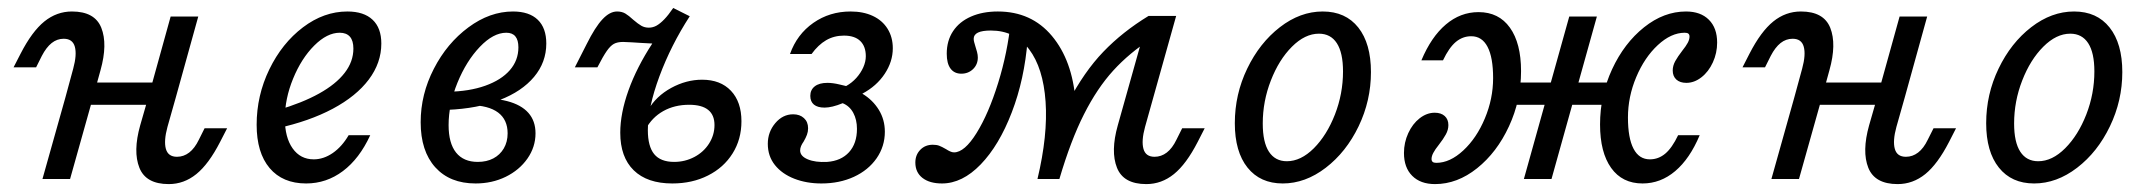

<svg xmlns="http://www.w3.org/2000/svg" viewBox="-20 -455 5475 488"><path d="M141.9 -356.5Q125 -356.5 111.3 -345.6Q97.6 -334.7 86.3 -312.9L71.8 -283.9H14.5L32.3 -318.5Q61.3 -375 92.7 -400.4Q124.2 -425.8 162.9 -425.8Q221 -425.8 237.5 -384.3Q254 -342.7 235.5 -276.6L216.1 -206.5H146L166.1 -280.6Q175.8 -316.1 170.2 -336.3Q164.5 -356.5 141.9 -356.5ZM146 -206.5H216.1L158.1 0H87.9ZM195.2 -245.2H404.8L388.7 -188.7H179ZM413.7 -412.9H483.9L426.6 -206.5H356.5ZM429.8 -56.5Q446.8 -56.5 460.9 -67.3Q475 -78.2 485.5 -100L500 -129H557.3L539.5 -94.4Q510.5 -37.9 479 -12.5Q447.6 12.9 408.9 12.9Q350.8 12.9 334.3 -28.6Q317.7 -70.2 336.3 -136.3L356.5 -206.5H426.6L405.6 -132.3Q396 -96.8 401.6 -76.6Q407.3 -56.5 429.8 -56.5Z M632.3 -137.9Q632.3 -212.1 664.5 -278.6Q696.8 -345.2 750 -385.5Q803.2 -425.8 862.9 -425.8Q904.8 -425.8 927 -404.8Q949.2 -383.9 949.2 -344.4Q949.2 -295.2 917.3 -252.8Q885.5 -210.5 825.8 -178.6Q766.1 -146.8 684.7 -129L685.5 -175Q748.4 -193.5 791.1 -217.3Q833.9 -241.1 856 -269.8Q878.2 -298.4 878.2 -331.5Q878.2 -351.6 869.4 -361.7Q860.5 -371.8 843.5 -371.8Q811.3 -371.8 778.6 -339.1Q746 -306.5 725 -255.2Q704 -204 704 -154Q704 -105.6 723.8 -77.8Q743.5 -50 777.4 -50Q802.4 -50 825.8 -66.1Q849.2 -82.3 866.1 -111.3H921Q893.5 -51.6 851.6 -20.2Q809.7 11.3 758.1 11.3Q698.4 11.3 665.3 -27.8Q632.3 -66.9 632.3 -137.9Z M1049.2 -144.4Q1049.2 -215.3 1082.7 -280.2Q1116.1 -345.2 1170.6 -385.5Q1225 -425.8 1283.9 -425.8Q1325 -425.8 1346.8 -404.8Q1368.5 -383.9 1368.5 -344.4Q1368.5 -296.8 1337.5 -259.7Q1306.5 -222.6 1250 -200.8Q1193.5 -179 1117.7 -175.8L1118.5 -221.8Q1172.6 -222.6 1213.3 -237.1Q1254 -251.6 1275.8 -276.6Q1297.6 -301.6 1297.6 -334.7Q1297.6 -353.2 1289.9 -362.5Q1282.3 -371.8 1266.9 -371.8Q1233.9 -371.8 1199.6 -335.9Q1165.3 -300 1142.7 -244.8Q1120.2 -189.5 1120.2 -137.1Q1120.2 -91.1 1139.1 -67.3Q1158.1 -43.5 1194.4 -43.5Q1216.9 -43.5 1233.9 -52.4Q1250.8 -61.3 1260.5 -77.8Q1270.2 -94.4 1270.2 -116.1Q1270.2 -150.8 1246 -169Q1221.8 -187.1 1174.2 -187.9L1180.6 -205.6Q1233.1 -207.3 1269 -198Q1304.8 -188.7 1323 -168.1Q1341.1 -147.6 1341.1 -116.1Q1341.1 -81.5 1320.6 -52Q1300 -22.6 1265.3 -5.6Q1230.6 11.3 1188.7 11.3Q1123.4 11.3 1086.3 -29.8Q1049.2 -71 1049.2 -144.4Z M1556.5 -117.7Q1556.5 -166.9 1577.4 -225.4Q1598.4 -283.9 1637.9 -344.4Q1623.4 -345.2 1608.1 -346Q1586.3 -347.6 1563.7 -348.4Q1549.2 -348.4 1540.3 -343.5Q1531.5 -338.7 1522.2 -325.4Q1512.9 -312.1 1498.4 -283.9H1441.1L1471 -342.7Q1492.7 -386.3 1511.3 -406Q1529.8 -425.8 1548.4 -425.8Q1560.5 -425.8 1569.4 -420.6Q1578.2 -415.3 1589.5 -404.8Q1601.6 -394.4 1610.1 -389.5Q1618.5 -384.7 1629 -384.7Q1639.5 -384.7 1648.8 -389.9Q1658.1 -395.2 1668.5 -406Q1679 -416.9 1691.1 -434.7L1733.1 -413.7Q1685.5 -340.3 1656 -260.9Q1626.6 -181.5 1626.6 -124.2Q1626.6 -83.1 1642.7 -63.3Q1658.9 -43.5 1693.5 -43.5Q1721 -43.5 1744.8 -56Q1768.5 -68.5 1782.3 -90.3Q1796 -112.1 1796 -137.1Q1796 -162.9 1779.8 -175.8Q1763.7 -188.7 1731.5 -188.7Q1694.4 -188.7 1665.7 -172.6Q1637.1 -156.5 1621 -126.6L1627.4 -175.8Q1647.6 -210.5 1685.9 -231.5Q1724.2 -252.4 1764.5 -252.4Q1811.3 -252.4 1837.9 -224.2Q1864.5 -196 1864.5 -146.8Q1864.5 -100.8 1841.9 -64.9Q1819.4 -29 1779.4 -8.9Q1739.5 11.3 1688.7 11.3Q1625 11.3 1590.7 -22.2Q1556.5 -55.6 1556.5 -117.7Z M1931.5 -89.5Q1931.5 -119.4 1950.4 -141.9Q1969.4 -164.5 1996 -164.5Q2012.9 -164.5 2023.4 -154.8Q2033.9 -145.2 2033.9 -129Q2033.9 -120.2 2031 -112.5Q2028.2 -104.8 2022.6 -95.2Q2018.5 -89.5 2016.1 -83.9Q2013.7 -78.2 2013.7 -72.6Q2013.7 -58.1 2033.1 -50Q2052.4 -41.9 2082.3 -43.5Q2117.7 -46 2137.9 -68.1Q2158.1 -90.3 2158.1 -127.4Q2158.1 -150.8 2148.8 -168.1Q2139.5 -185.5 2121.8 -192.7Q2094.4 -181.5 2075.8 -181.5Q2058.1 -181.5 2048.8 -189.1Q2039.5 -196.8 2039.5 -211.3Q2039.5 -226.6 2050.8 -235.5Q2062.1 -244.4 2083.1 -244.4Q2096.8 -244.4 2113.7 -240.3L2130.6 -236.3Q2145.2 -244.4 2156.5 -256.9Q2167.7 -269.4 2174.2 -283.9Q2180.6 -298.4 2180.6 -312.1Q2180.6 -337.1 2166.5 -350.8Q2152.4 -364.5 2125 -364.5Q2100 -364.5 2079.8 -352.8Q2059.7 -341.1 2042.7 -317.7H1987.9Q2005.6 -367.7 2047.2 -396.8Q2088.7 -425.8 2141.9 -425.8Q2174.2 -425.8 2198.4 -414.5Q2222.6 -403.2 2235.9 -381.9Q2249.2 -360.5 2249.2 -332.3Q2249.2 -298.4 2228.6 -267.3Q2208.1 -236.3 2171.8 -216.9Q2198.4 -200.8 2213.7 -175.8Q2229 -150.8 2229 -120.2Q2229 -83.1 2208.1 -52.8Q2187.1 -22.6 2150.4 -5.6Q2113.7 11.3 2067.7 11.3Q2029.8 11.3 1998.8 -0.8Q1967.7 -12.9 1949.6 -35.5Q1931.5 -58.1 1931.5 -89.5Z M2498.4 -377.4Q2476.6 -377.4 2465.7 -372.2Q2454.8 -366.9 2454.8 -356.5Q2454.8 -352.4 2456 -348Q2457.3 -343.5 2458.9 -337.9Q2461.3 -330.6 2463.3 -323Q2465.3 -315.3 2465.3 -308.9Q2465.3 -291.1 2453.2 -279.4Q2441.1 -267.7 2423.4 -267.7Q2405.6 -267.7 2396 -280.6Q2386.3 -293.5 2386.3 -318.5Q2386.3 -351.6 2402.4 -375.8Q2418.5 -400 2448 -412.9Q2477.4 -425.8 2516.1 -425.8Q2601.6 -425.8 2653.6 -363.7Q2705.6 -301.6 2713.7 -198.4Q2708.1 -171.8 2701.6 -145.2Q2694.4 -112.1 2686.7 -76.2Q2679 -40.3 2672.6 0H2616.9Q2643.5 -111.3 2637.5 -196.8Q2631.5 -282.3 2595.6 -329.8Q2559.7 -377.4 2498.4 -377.4ZM2306.5 -41.9Q2306.5 -61.3 2319 -74.2Q2331.5 -87.1 2350.8 -87.1Q2360.5 -87.1 2366.9 -84.7Q2373.4 -82.3 2384.7 -75.8Q2389.5 -72.6 2394.8 -70.2Q2400 -67.7 2404.8 -67.7Q2431.5 -67.7 2462.1 -116.9Q2492.7 -166.1 2516.9 -244Q2541.1 -321.8 2549.2 -402.4L2591.9 -354Q2583.9 -253.2 2551.6 -169.4Q2519.4 -85.5 2472.6 -37.1Q2425.8 11.3 2374.2 11.3Q2342.7 11.3 2324.6 -2.8Q2306.5 -16.9 2306.5 -41.9ZM2899.2 -414.5 2907.3 -357.3Q2850 -320.2 2809.3 -275.4Q2768.5 -230.6 2735.1 -164.5Q2701.6 -98.4 2672.6 0H2616.9Q2654 -116.9 2694.8 -194.8Q2735.5 -272.6 2784.3 -323.4Q2833.1 -374.2 2899.2 -414.5ZM2914.5 -56.5Q2931.5 -56.5 2945.6 -67.3Q2959.7 -78.2 2970.2 -100L2984.7 -129H3041.9L3024.2 -94.4Q2995.2 -37.9 2963.7 -12.5Q2932.3 12.9 2893.5 12.9Q2835.5 12.9 2819 -28.6Q2802.4 -70.2 2821 -136.3L2899.2 -414.5H2969.4L2890.3 -132.3Q2880.6 -96.8 2886.3 -76.6Q2891.9 -56.5 2914.5 -56.5Z M3118.5 -141.9Q3118.5 -215.3 3150 -280.6Q3181.5 -346 3233.1 -385.9Q3284.7 -425.8 3341.9 -425.8Q3400 -425.8 3432.3 -385.1Q3464.5 -344.4 3464.5 -271.8Q3464.5 -199.2 3433.1 -133.9Q3401.6 -68.5 3349.6 -28.6Q3297.6 11.3 3240.3 11.3Q3183.1 11.3 3150.8 -29Q3118.5 -69.4 3118.5 -141.9ZM3393.5 -273.4Q3393.5 -321 3377.8 -345.2Q3362.1 -369.4 3332.3 -369.4Q3296.8 -369.4 3263.7 -336.3Q3230.6 -303.2 3210.1 -250.4Q3189.5 -197.6 3189.5 -141.1Q3189.5 -93.5 3205.2 -69.4Q3221 -45.2 3250.8 -45.2Q3286.3 -45.2 3319.4 -78.2Q3352.4 -111.3 3373 -164.1Q3393.5 -216.9 3393.5 -273.4Z M3846 -274.2Q3846 -200 3815.3 -133.9Q3784.7 -67.7 3734.3 -27.4Q3683.9 12.9 3627.4 12.9Q3590.3 12.9 3569.4 -8.1Q3548.4 -29 3548.4 -66.1Q3548.4 -92.7 3559.3 -116.5Q3570.2 -140.3 3588.3 -154.4Q3606.5 -168.5 3626.6 -168.5Q3642.7 -168.5 3652 -160.1Q3661.3 -151.6 3661.3 -137.1Q3661.3 -125 3654.8 -113.3Q3648.4 -101.6 3637.1 -87.1Q3627.4 -75 3623 -66.5Q3618.5 -58.1 3618.5 -50.8Q3618.5 -46 3621.4 -43.5Q3624.2 -41.1 3630.6 -41.1Q3665.3 -41.1 3699.2 -72.6Q3733.1 -104 3754 -154Q3775 -204 3775 -256.5Q3775 -308.9 3760.9 -335.9Q3746.8 -362.9 3719.4 -362.9Q3697.6 -362.9 3680.2 -348.4Q3662.9 -333.9 3647.6 -301.6H3592.7Q3617.7 -361.3 3654.8 -392.7Q3691.9 -424.2 3737.9 -424.2Q3789.5 -424.2 3817.7 -384.7Q3846 -345.2 3846 -274.2ZM3968.5 -412.9H4038.7L3923.4 0H3853.2ZM3816.1 -245.2H4090.3L4074.2 -188.7H3800ZM4046.8 -138.7Q4046.8 -212.9 4077.4 -279Q4108.1 -345.2 4158.5 -385.5Q4208.9 -425.8 4265.3 -425.8Q4302.4 -425.8 4323.4 -404.8Q4344.4 -383.9 4344.4 -346.8Q4344.4 -320.2 4333.5 -296.4Q4322.6 -272.6 4304.4 -258.5Q4286.3 -244.4 4266.1 -244.4Q4250 -244.4 4240.7 -252.8Q4231.5 -261.3 4231.5 -275.8Q4231.5 -287.9 4237.9 -299.6Q4244.4 -311.3 4255.6 -325.8Q4265.3 -337.9 4269.8 -346.4Q4274.2 -354.8 4274.2 -362.1Q4274.2 -366.9 4271.4 -369.4Q4268.5 -371.8 4262.1 -371.8Q4227.4 -371.8 4193.5 -340.3Q4159.7 -308.9 4138.7 -258.9Q4117.7 -208.9 4117.7 -156.5Q4117.7 -104 4131.9 -77Q4146 -50 4173.4 -50Q4195.2 -50 4212.5 -64.5Q4229.8 -79 4245.2 -111.3H4300Q4275 -51.6 4237.9 -20.2Q4200.8 11.3 4154.8 11.3Q4103.2 11.3 4075 -28.2Q4046.8 -67.7 4046.8 -138.7Z M4536.3 -356.5Q4519.4 -356.5 4505.6 -345.6Q4491.9 -334.7 4480.6 -312.9L4466.1 -283.9H4408.9L4426.6 -318.5Q4455.6 -375 4487.1 -400.4Q4518.5 -425.8 4557.3 -425.8Q4615.3 -425.8 4631.9 -384.3Q4648.4 -342.7 4629.8 -276.6L4610.5 -206.5H4540.3L4560.5 -280.6Q4570.2 -316.1 4564.5 -336.3Q4558.9 -356.5 4536.3 -356.5ZM4540.3 -206.5H4610.5L4552.4 0H4482.3ZM4589.5 -245.2H4799.2L4783.1 -188.7H4573.4ZM4808.1 -412.9H4878.2L4821 -206.5H4750.8ZM4824.2 -56.5Q4841.1 -56.5 4855.2 -67.3Q4869.4 -78.2 4879.8 -100L4894.4 -129H4951.6L4933.9 -94.4Q4904.8 -37.9 4873.4 -12.5Q4841.9 12.9 4803.2 12.9Q4745.2 12.9 4728.6 -28.6Q4712.1 -70.2 4730.6 -136.3L4750.8 -206.5H4821L4800 -132.3Q4790.3 -96.8 4796 -76.6Q4801.6 -56.5 4824.2 -56.5Z M5028.2 -141.9Q5028.2 -215.3 5059.7 -280.6Q5091.1 -346 5142.7 -385.9Q5194.4 -425.8 5251.6 -425.8Q5309.7 -425.8 5341.9 -385.1Q5374.2 -344.4 5374.2 -271.8Q5374.2 -199.2 5342.7 -133.9Q5311.3 -68.5 5259.3 -28.6Q5207.3 11.3 5150 11.3Q5092.7 11.3 5060.5 -29Q5028.2 -69.4 5028.2 -141.9ZM5303.2 -273.4Q5303.2 -321 5287.5 -345.2Q5271.8 -369.4 5241.9 -369.4Q5206.5 -369.4 5173.4 -336.3Q5140.3 -303.2 5119.8 -250.4Q5099.2 -197.6 5099.2 -141.1Q5099.2 -93.5 5114.9 -69.4Q5130.6 -45.2 5160.5 -45.2Q5196 -45.2 5229 -78.2Q5262.1 -111.3 5282.7 -164.1Q5303.2 -216.9 5303.2 -273.4Z"/></svg>

Font: Playfair Micro SmCond SmLight
Style: Italic
Weight: 360
Width: 4
Italic angle: -15.6°
Designer: Claus Eggers Sørensen
Foundry: Claus Eggers Sørensen
Version: Version 2.203;Glyphs 3.3 (3326)